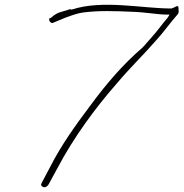

<svg xmlns="http://www.w3.org/2000/svg" viewBox="-20 -708 778 814"><path d="M191 -632C187 -627 187 -619 195 -613C198 -610 203 -610 204 -611C211 -614 227 -621 257 -633C287 -644 310 -652 332 -655C400 -664 471 -661 542 -658C602 -656 647 -646 691 -646H699L690 -632C668 -607 646 -575 623 -550C611 -537 598 -522 585 -507C501 -435 431 -353 361 -258C301 -178 241 -95 194 -3L157 67C155 72 153 75 155 78C165 93 181 84 187 72L224 4C292 -125 383 -249 475 -354C536 -426 590 -477 642 -537C672 -569 704 -615 733 -647C736 -650 739 -657 737 -666C738 -694 729 -679 707 -672H706C582 -672 416 -710 286 -668L284 -667C280 -669 275 -670 274 -668L251 -661C220 -653 213 -647 194 -631ZM274 -668H275Z"/></svg>

Font: Stray Cat
Style: LtExtObl
Weight: 300
Version: Version 1.0